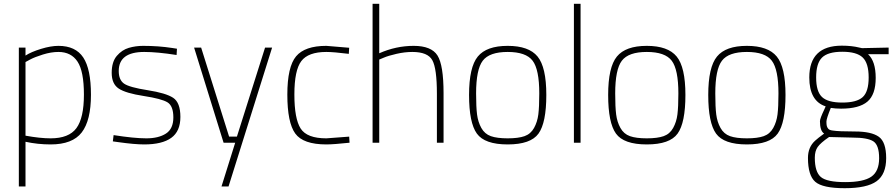

<svg xmlns="http://www.w3.org/2000/svg" viewBox="-20 -750 4709 1009"><path d="M79 230V-500H114V-458Q143 -477 195 -493Q247 -509 287 -509Q377 -509 417.5 -448Q458 -387 458 -252Q458 -117 409.5 -54Q361 9 246 9Q178 9 114 -5V230ZM287 -477Q249 -477 205.5 -463.5Q162 -450 138 -437L114 -424V-37Q191 -23 246 -23Q342 -23 381.5 -76.5Q421 -130 421 -252.5Q421 -375 387.5 -426Q354 -477 287 -477Z M738 -477Q604 -477 604 -377Q604 -330 632 -310.5Q660 -291 756 -276Q852 -261 890 -236Q928 -211 928 -135.5Q928 -60 880 -25.5Q832 9 738 9Q687 9 602 -3L573 -7L577 -40Q685 -23 749 -23Q813 -23 852 -48Q891 -73 891 -133Q891 -193 860.5 -212Q830 -231 735.5 -245.5Q641 -260 604 -284.5Q567 -309 567 -367Q567 -425 594 -456.5Q621 -488 657 -498.5Q693 -509 732 -509Q813 -509 884 -498L910 -494L908 -461Q806 -477 738 -477Z M1000 -500H1037L1184 -32H1225L1373 -500H1410L1181 230H1144L1216 0H1155Z M1695 -477Q1600 -477 1563.5 -429Q1527 -381 1527 -253.5Q1527 -126 1560 -74.5Q1593 -23 1695 -23L1815 -32L1817 0Q1733 9 1695 9Q1573 9 1531.5 -48.5Q1490 -106 1490 -252.5Q1490 -399 1536 -454Q1582 -509 1695 -509L1815 -499L1813 -467Q1733 -477 1695 -477Z M1973 0H1938V-730H1973V-470Q2061 -509 2154 -509Q2247 -509 2279 -458.5Q2311 -408 2311 -260V0H2276V-258Q2276 -390 2252 -433.5Q2228 -477 2147 -477Q2107 -477 2063.5 -467Q2020 -457 1997 -447L1973 -437Z M2491 -453Q2537 -509 2648 -509Q2759 -509 2805 -453Q2851 -397 2851 -251Q2851 -105 2810 -48Q2769 9 2648 9Q2527 9 2486 -48Q2445 -105 2445 -251Q2445 -397 2491 -453ZM2814 -259Q2814 -385 2779 -431Q2744 -477 2648 -477Q2552 -477 2517 -431Q2482 -385 2482 -259Q2482 -188 2487 -148.5Q2492 -109 2509.5 -77.5Q2527 -46 2559.5 -34.5Q2592 -23 2648 -23Q2704 -23 2736.5 -34.5Q2769 -46 2786.5 -77.5Q2804 -109 2809 -148.5Q2814 -188 2814 -259Z M2996 0V-730H3031V0Z M3222 -453Q3268 -509 3379 -509Q3490 -509 3536 -453Q3582 -397 3582 -251Q3582 -105 3541 -48Q3500 9 3379 9Q3258 9 3217 -48Q3176 -105 3176 -251Q3176 -397 3222 -453ZM3545 -259Q3545 -385 3510 -431Q3475 -477 3379 -477Q3283 -477 3248 -431Q3213 -385 3213 -259Q3213 -188 3218 -148.5Q3223 -109 3240.5 -77.5Q3258 -46 3290.5 -34.5Q3323 -23 3379 -23Q3435 -23 3467.5 -34.5Q3500 -46 3517.5 -77.5Q3535 -109 3540 -148.5Q3545 -188 3545 -259Z M3748 -453Q3794 -509 3905 -509Q4016 -509 4062 -453Q4108 -397 4108 -251Q4108 -105 4067 -48Q4026 9 3905 9Q3784 9 3743 -48Q3702 -105 3702 -251Q3702 -397 3748 -453ZM4071 -259Q4071 -385 4036 -431Q4001 -477 3905 -477Q3809 -477 3774 -431Q3739 -385 3739 -259Q3739 -188 3744 -148.5Q3749 -109 3766.5 -77.5Q3784 -46 3816.5 -34.5Q3849 -23 3905 -23Q3961 -23 3993.5 -34.5Q4026 -46 4043.5 -77.5Q4061 -109 4066 -148.5Q4071 -188 4071 -259Z M4226 80Q4226 23 4264 -11Q4278 -24 4311 -48Q4289 -62 4289 -113Q4289 -127 4312 -175L4319 -191Q4233 -219 4233 -343Q4233 -510 4404 -510Q4456 -510 4496 -500L4510 -497L4650 -500V-465H4542Q4582 -428 4582 -340.5Q4582 -253 4538.5 -216Q4495 -179 4400 -179Q4370 -179 4346 -183Q4323 -126 4323 -111Q4323 -96 4325 -88Q4327 -80 4333 -73Q4339 -66 4356 -64Q4387 -59 4473 -59Q4559 -59 4598 -31.5Q4637 -4 4637 81Q4637 166 4586.5 202.5Q4536 239 4419.5 239Q4303 239 4264.5 205.5Q4226 172 4226 80ZM4262 79Q4262 153 4293.5 180Q4325 207 4421.5 207Q4518 207 4559 178.5Q4600 150 4600 81.5Q4600 13 4570 -7Q4540 -27 4458 -27L4337 -30Q4292 1 4277 22.5Q4262 44 4262 79ZM4269 -343Q4269 -269 4300 -240Q4331 -211 4406.5 -211Q4482 -211 4513.5 -239.5Q4545 -268 4545 -343Q4545 -418 4513.5 -448Q4482 -478 4406.5 -478Q4331 -478 4300 -447.5Q4269 -417 4269 -343Z"/></svg>

Font: Titillium Web
Style: Thin
Weight: 200
Version: Version 1.001;PS 57.000;hotconv 1.0.70;makeotf.lib2.5.55311